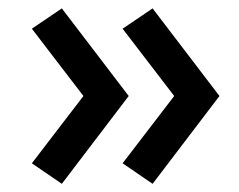

<svg xmlns="http://www.w3.org/2000/svg" viewBox="-20 -484 570 458"><path d="M344 -45.5 272.5 -94.5 395.5 -255 272.5 -415.5 344 -464 503.5 -255ZM127.5 -45.5 56 -94.5 179 -255 56 -415.5 127.5 -464 287 -255Z"/></svg>

Font: Geologica Thin Roman
Style: Regular
Weight: 400
Version: Version 1.010;gftools[0.9.28]